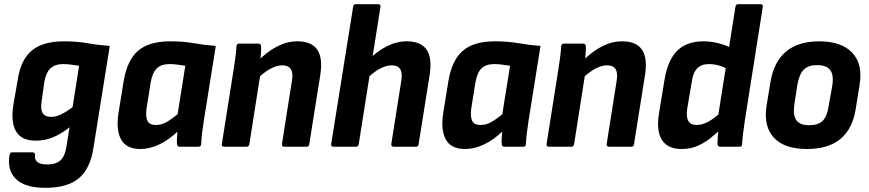

<svg xmlns="http://www.w3.org/2000/svg" viewBox="-20 -703 4163 920"><path d="M286 -505Q348 -505 399 -496Q450 -487 506 -483L428 4Q413 105 358 151Q303 197 198 197Q98 197 55.5 154Q13 111 26 39Q28 27 38 27H136Q148 27 148 40Q145 62 159 73.5Q173 85 208 85Q248 85 269.5 65.5Q291 46 298 2L313 -93Q273 -61 233.5 -45Q194 -29 151 -29Q84 -29 57.5 -72.5Q31 -116 44 -201L65 -321Q79 -416 132 -460.5Q185 -505 286 -505ZM224 -143Q248 -143 273 -155Q298 -167 328 -190L359 -388Q343 -390 322.5 -393Q302 -396 283 -396Q244 -396 222 -375.5Q200 -355 192 -308L180 -221Q173 -181 184 -162Q195 -143 224 -143Z M653 11Q585 11 560 -35Q535 -81 548 -163L573 -317Q590 -416 642.5 -460.5Q695 -505 796 -505Q858 -505 908.5 -496Q959 -487 1014 -483L957 -127Q952 -94 948.5 -66.5Q945 -39 944 -13Q944 0 931 0H841Q829 0 828 -13Q827 -26 828 -41Q829 -56 830 -72Q788 -32 742.5 -10.5Q697 11 653 11ZM727 -104Q752 -104 776 -117Q800 -130 831 -156L868 -388Q852 -390 832 -393Q812 -396 793 -396Q752 -396 731 -375Q710 -354 702 -308L682 -182Q677 -144 686.5 -124Q696 -104 727 -104Z M1342 0Q1330 0 1331 -13L1379 -317Q1391 -390 1333 -390Q1306 -390 1275.5 -373.5Q1245 -357 1209 -322L1212 -407Q1260 -456 1308 -480.5Q1356 -505 1405 -505Q1473 -505 1500.5 -464.5Q1528 -424 1514 -339L1462 -13Q1461 0 1450 0ZM1055 0Q1041 0 1043 -13L1099 -367Q1104 -398 1108 -428.5Q1112 -459 1113 -481Q1114 -494 1126 -494H1218Q1230 -494 1231 -482Q1232 -467 1230 -443.5Q1228 -420 1226 -400L1229 -357L1175 -13Q1173 0 1162 0Z M1578 0Q1565 0 1567 -13L1672 -670Q1674 -683 1685 -683H1791Q1805 -683 1803 -670L1699 -13Q1697 0 1686 0ZM1866 0Q1854 0 1855 -13L1903 -317Q1915 -390 1857 -390Q1830 -390 1799.5 -373.5Q1769 -357 1733 -322L1736 -407Q1784 -456 1832 -480.5Q1880 -505 1929 -505Q1997 -505 2024.5 -464.5Q2052 -424 2038 -339L1986 -13Q1985 0 1974 0Z M2209 11Q2141 11 2116 -35Q2091 -81 2104 -163L2129 -317Q2146 -416 2198.5 -460.5Q2251 -505 2352 -505Q2414 -505 2464.5 -496Q2515 -487 2570 -483L2513 -127Q2508 -94 2504.5 -66.5Q2501 -39 2500 -13Q2500 0 2487 0H2397Q2385 0 2384 -13Q2383 -26 2384 -41Q2385 -56 2386 -72Q2344 -32 2298.5 -10.5Q2253 11 2209 11ZM2283 -104Q2308 -104 2332 -117Q2356 -130 2387 -156L2424 -388Q2408 -390 2388 -393Q2368 -396 2349 -396Q2308 -396 2287 -375Q2266 -354 2258 -308L2238 -182Q2233 -144 2242.5 -124Q2252 -104 2283 -104Z M2898 0Q2886 0 2887 -13L2935 -317Q2947 -390 2889 -390Q2862 -390 2831.5 -373.5Q2801 -357 2765 -322L2768 -407Q2816 -456 2864 -480.5Q2912 -505 2961 -505Q3029 -505 3056.5 -464.5Q3084 -424 3070 -339L3018 -13Q3017 0 3006 0ZM2611 0Q2597 0 2599 -13L2655 -367Q2660 -398 2664 -428.5Q2668 -459 2669 -481Q2670 -494 2682 -494H2774Q2786 -494 2787 -482Q2788 -467 2786 -443.5Q2784 -420 2782 -400L2785 -357L2731 -13Q2729 0 2718 0Z M3246 11Q3179 11 3151.5 -33Q3124 -77 3138 -162L3165 -326Q3181 -417 3226 -461Q3271 -505 3351 -505Q3387 -505 3424 -495.5Q3461 -486 3486 -471L3472 -369Q3450 -382 3425 -389Q3400 -396 3376 -396Q3341 -396 3320.5 -375Q3300 -354 3295 -312L3273 -183Q3267 -144 3278 -124Q3289 -104 3318 -104Q3345 -104 3375 -120.5Q3405 -137 3441 -171L3438 -88Q3409 -60 3379.5 -37.5Q3350 -15 3317.5 -2Q3285 11 3246 11ZM3431 0Q3420 0 3418 -13Q3418 -29 3419.5 -50Q3421 -71 3423 -91L3420 -141L3504 -670Q3506 -683 3517 -683H3623Q3637 -683 3635 -670L3549 -125Q3544 -92 3540.5 -63.5Q3537 -35 3536 -13Q3536 0 3524 0Z M3846 11Q3739 11 3688.5 -43Q3638 -97 3653 -196L3672 -311Q3705 -505 3906 -505Q4011 -505 4063 -451Q4115 -397 4099 -297L4081 -185Q4066 -86 4007.5 -37.5Q3949 11 3846 11ZM3857 -103Q3901 -103 3922.5 -124.5Q3944 -146 3951 -197L3968 -292Q3976 -344 3958 -367.5Q3940 -391 3895 -391Q3853 -391 3831.5 -369.5Q3810 -348 3801 -298L3786 -201Q3779 -151 3796 -127Q3813 -103 3857 -103Z"/></svg>

Font: Sofia Sans Semi Condensed ExtraBold
Style: Italic
Weight: 800
Italic angle: -9°
Version: Version 4.100